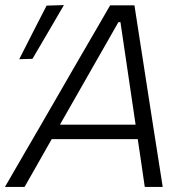

<svg xmlns="http://www.w3.org/2000/svg" viewBox="-40 -734 744 754"><path d="M-20.5 0Q13 -58 50 -121.8Q87 -185.5 120.5 -243L262 -488Q298.5 -551 329.5 -604.2Q360.5 -657.5 392.5 -713H488Q496 -660 504.5 -606.2Q513 -552.5 523 -487L561 -242Q570.5 -183 580.2 -119.8Q590 -56.5 599 0H528.5Q522 -45 515 -92.8Q508 -140.5 501 -187.5H163Q136.5 -140.5 109.5 -93.2Q82.5 -46 56.5 0ZM206 -263 195.5 -244.5H492.5Q491 -253.5 490 -261.5L433 -647H425ZM35.5 -501.5Q63 -555.5 89.5 -607.8Q116 -660 143 -712L211 -714Q179.5 -660 149 -607.8Q118.5 -555.5 87.5 -503Z"/></svg>

Font: Commissioner Light
Style: Italic
Weight: 300
Italic angle: -12°
Designer: Kostas Bartsokas
Foundry: Kostas Bartsokas
Version: Version 1.000; ttfautohint (v1.8.3)